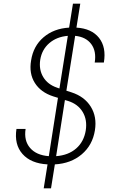

<svg xmlns="http://www.w3.org/2000/svg" viewBox="-20 -890 640 1050"><path d="M219 140 240 9Q149 4 103 -48Q57 -100 70 -185H120Q110 -121 144.5 -81Q179 -41 247 -36L297 -355L271 -363Q203 -385 170.5 -436.5Q138 -488 150 -559Q162 -638 218 -686Q274 -734 358 -739L379 -870H419L398 -739Q481 -734 521.5 -683Q562 -632 548 -548H498Q508 -610 479 -649Q450 -688 391 -694L343 -394L371 -385Q442 -362 476.5 -306.5Q511 -251 499 -177Q486 -96 427 -46Q368 4 280 9L259 140ZM305 -406 351 -694Q290 -689 249.5 -654Q209 -619 200 -563Q192 -509 216.5 -468.5Q241 -428 291 -411ZM287 -36Q354 -41 396.5 -78Q439 -115 449 -177Q458 -235 432 -278Q406 -321 352 -338L335 -343Z"/></svg>

Font: JetBrains Mono NL Thin
Style: Italic
Weight: 100
Italic angle: -9°
Monospace: yes
Designer: Philipp Nurullin, Konstantin Bulenkov
Foundry: JetBrains
Version: Version 2.305; ttfautohint (v1.8.4.7-5d5b)